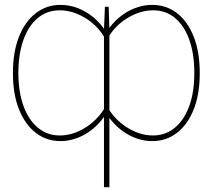

<svg xmlns="http://www.w3.org/2000/svg" viewBox="-20 -574 883 797"><path d="M411.6 203.1V-450.2L415.5 -545.9H431.2L434.1 -449.2V203.1ZM33.7 -269.5V-271.5Q33.7 -358.4 58.8 -421.6Q84 -484.9 128.4 -519.3Q172.9 -553.7 231 -553.7Q268.1 -553.7 303 -540.3Q337.9 -526.9 367.4 -502.4Q397 -478 418.5 -444.3V-98.6Q401.9 -73.2 381.1 -53Q360.4 -32.7 336.2 -18.3Q312 -3.9 285.4 3.9Q258.8 11.7 231 11.7Q172.9 11.7 128.4 -22.7Q84 -57.1 58.8 -120.1Q33.7 -183.1 33.7 -269.5ZM56.2 -271.5V-269.5Q56.6 -190.4 78.1 -132.6Q99.6 -74.7 138.2 -43.2Q176.8 -11.7 228 -11.7Q280.3 -11.7 330.3 -41.7Q380.4 -71.8 411.6 -121.1V-421.9Q381.8 -471.2 330.8 -501.2Q279.8 -531.2 228 -531.2Q175.8 -531.2 137.2 -499.5Q98.6 -467.8 77.6 -409.4Q56.6 -351.1 56.2 -271.5ZM809.1 -271.5V-269.5Q809.1 -183.1 784.2 -120.1Q759.3 -57.1 714.8 -22.7Q670.4 11.7 611.8 11.7Q584 11.7 557.6 3.9Q531.2 -3.9 506.8 -18.3Q482.4 -32.7 461.7 -53Q440.9 -73.2 424.3 -98.6V-444.3Q446.3 -478 475.8 -502.4Q505.4 -526.9 540.3 -540.3Q575.2 -553.7 611.8 -553.7Q670.4 -553.7 714.8 -519.3Q759.3 -484.9 784.2 -421.6Q809.1 -358.4 809.1 -271.5ZM786.6 -269.5V-271.5Q786.6 -351.1 765.6 -409.4Q744.6 -467.8 706.3 -499.5Q668 -531.2 615.7 -531.2Q563.5 -531.2 512.5 -501.2Q461.4 -471.2 431.2 -421.9V-121.1Q462.4 -71.8 512.7 -41.7Q563 -11.7 614.7 -11.7Q666.5 -11.7 705.1 -43.2Q743.7 -74.7 765.1 -132.6Q786.6 -190.4 786.6 -269.5Z"/></svg>

Font: Inter 17pt Thin
Style: Regular
Weight: 250
Version: Version 4.001;git-66647c0bb